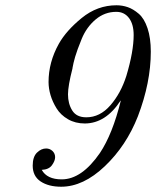

<svg xmlns="http://www.w3.org/2000/svg" viewBox="-20 -686 592 728"><path d="M104 -58.1Q104 -91.3 120.1 -107.2Q136.2 -123 154.8 -123Q168.9 -123 179 -113.5Q189 -104 189 -90.1Q189 -76.2 177 -59.6Q165 -43 138.2 -42Q158.2 -5.9 213.9 -5.9Q290 -5.9 358.9 -106Q406.7 -177.7 438 -304.2H437Q380.9 -218.3 301.8 -217.8Q265.6 -217.8 237.8 -233.9Q210 -250 194.6 -274.9Q179.2 -299.8 171.6 -325.4Q164.1 -351.1 164.1 -375Q164.1 -450.2 203.1 -520Q231 -569.8 290 -617.9Q349.1 -666 421.9 -666Q443.8 -666 464.4 -658.9Q484.9 -651.9 505.9 -634Q526.9 -616.2 539.3 -579.1Q551.8 -542 551.8 -490.2Q551.8 -373 502.9 -245.1Q459 -133.3 377.4 -55.7Q295.9 22 211.9 22Q164.1 22 134 2Q104 -18.1 104 -58.1ZM237.8 -328.1Q237.8 -293 253.9 -267.1Q270 -241.2 307.1 -241.2Q358.9 -241.2 398.4 -286.6Q438 -332 459 -397.9Q486.8 -490.7 486.8 -553.2Q486.8 -594.2 469 -617.7Q451.2 -641.1 420.9 -641.1Q377 -641.1 342.5 -612.1Q308.1 -583 290 -539.1Q272 -495.1 264.9 -470.5Q257.8 -445.8 254.9 -428.2V-426.8Q237.8 -360.4 237.8 -328.1Z"/></svg>

Font: CMU Classical Serif
Style: Italic
Weight: 500
Italic angle: -14.04°
Version: Version 0.7.0